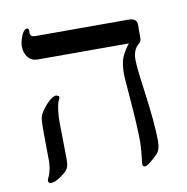

<svg xmlns="http://www.w3.org/2000/svg" viewBox="-71 -658 717 736"><g transform="rotate(-10 287.5 -289.5)"><path d="M88 -569V-571Q88 -555 108 -555H470Q503 -555 503 -530V-479Q503 -463 493 -457Q470 -437 470 -400Q470 -368 483 -276Q501 -144 501 -78Q501 -43 486 -28Q474 -15 450 4Q440 10 435 10Q426 10 426 -2Q433 -56 433 -90Q433 -144 425 -243Q417 -341 417 -351Q417 -391 425.5 -414Q434 -437 456 -465H101Q78 -465 64 -482Q50 -499 50 -525Q50 -543 59.5 -566Q69 -589 81 -589Q88 -589 88 -580ZM149 -317V-315Q158 -315 158 -308Q158 -305 151 -291Q142 -260 142 -213L144 -73Q144 -49 140 -38.5Q136 -28 123 -17Q90 10 70 10Q59 10 59 -1L61 -8Q78 -40 76 -89L75 -199Q75 -233 78.5 -246Q82 -259 96 -277Q127 -317 149 -317Z"/></g></svg>

Font: Libra Serif Modern
Style: Regular
Weight: 400
Designer: Stefan Peev, Context Ltd
Foundry: Stefan Peev, Context Ltd
Version: Version 1.000